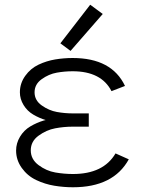

<svg xmlns="http://www.w3.org/2000/svg" viewBox="-20 -783 615 811"><path d="M288 8Q249 8 209.5 1.5Q170 -5 133 -22.5Q96 -40 72 -73.5Q48 -107 48 -147Q48 -178 64.5 -205.5Q81 -233 108 -249Q135 -265 165 -274L173 -276Q146 -284 120.5 -299Q95 -314 79.5 -339.5Q64 -365 64 -393Q64 -431 86.5 -462.5Q109 -494 143 -510Q177 -526 213.5 -532Q250 -538 287 -538Q452 -538 508 -420L451 -398Q408 -482 287 -482Q253 -482 219.5 -476Q186 -470 156 -448.5Q126 -427 126 -393Q126 -359 156.5 -337.5Q187 -316 220.5 -310Q254 -304 288 -304H355V-248H288Q250 -248 213 -241Q176 -234 143 -210Q110 -186 110 -148Q110 -110 143 -85.5Q176 -61 213.5 -54.5Q251 -48 288 -48Q417 -48 468 -135L524 -110Q459 8 288 8ZM278 -568 235 -600 361 -763 414 -724Z"/></svg>

Font: Jozsika Light
Style: Regular
Weight: 300
Monospace: yes
Designer: Belleve Invis
Foundry: Belleve Invis
Version: 2.1.0